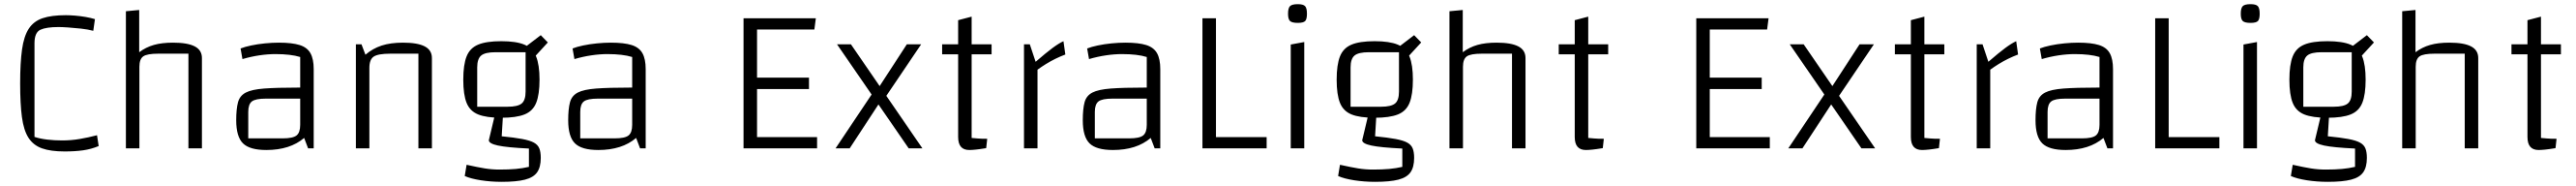

<svg xmlns="http://www.w3.org/2000/svg" viewBox="-20 -713 12399 894"><path d="M455 -11Q419 4 380 9.5Q341 15 291 15Q224 15 182 0Q140 -15 117 -51Q94 -87 85.5 -150.5Q77 -214 77 -312Q77 -411 86 -475Q95 -539 118.5 -575Q142 -611 185 -625.5Q228 -640 297 -640Q315 -640 340.5 -638Q366 -636 392 -631.5Q418 -627 437 -621L429 -565Q402 -572 369.5 -575.5Q337 -579 308 -581Q279 -583 262 -583Q203 -583 174.5 -570Q146 -557 146 -505V-55Q174 -46 208 -42Q242 -38 279 -38Q322 -38 363.5 -45Q405 -52 447 -63Z M586 0V-659L650 -665V-462Q682 -486 720.5 -497Q759 -508 813 -508Q883 -508 917.5 -490Q952 -472 952 -434V0H887V-455H742Q688 -455 669.5 -442Q651 -429 651 -392V0Z M1262 8Q1182 8 1149.5 -24Q1117 -56 1117 -135Q1117 -189 1125.5 -221Q1134 -253 1163 -268Q1192 -283 1252 -287.5Q1312 -292 1415 -292H1455V-239H1260Q1210 -239 1192.5 -225.5Q1175 -212 1175 -175V-48H1341Q1390 -48 1407.5 -62Q1425 -76 1425 -113V-439Q1380 -453 1306 -453Q1269 -453 1228.5 -447Q1188 -441 1147 -429L1138 -480Q1158 -488 1189 -494.5Q1220 -501 1255 -504.5Q1290 -508 1322 -508Q1386 -508 1422.5 -496.5Q1459 -485 1474.5 -457Q1490 -429 1490 -381V0H1463L1444 -50Q1376 8 1262 8Z M1693 0V-500H1720L1739 -450Q1774 -480 1817 -494Q1860 -508 1920 -508Q1990 -508 2024.5 -490Q2059 -472 2059 -434V0H1994V-455H1859Q1800 -455 1779 -441Q1758 -427 1758 -387V0Z M2393 -147Q2321 -147 2281.5 -163Q2242 -179 2226 -218.5Q2210 -258 2210 -330Q2210 -402 2226 -442Q2242 -482 2281.5 -498.5Q2321 -515 2393 -515Q2464 -515 2504 -498.5Q2544 -482 2560.5 -441.5Q2577 -401 2577 -330Q2577 -259 2561 -219Q2545 -179 2505 -163Q2465 -147 2393 -147ZM2277 -200H2423Q2472 -200 2491 -215.5Q2510 -231 2510 -273V-462H2365Q2315 -462 2296 -446Q2277 -430 2277 -389ZM2583 46Q2583 90 2565.5 115Q2548 140 2507 150.5Q2466 161 2395 161Q2343 161 2294.5 153.5Q2246 146 2217 133L2226 79Q2280 91 2314 96.5Q2348 102 2384 102Q2430 102 2463 99Q2496 96 2526 89V1Q2421 -4 2377 -13.5Q2333 -23 2333 -39L2361 -156L2401 -157L2395 -58Q2456 -52 2493.5 -45Q2531 -38 2550 -27.5Q2569 -17 2576 0.5Q2583 18 2583 46ZM2548 -434 2503 -483 2583 -544 2617 -509Z M2860 8Q2780 8 2747.5 -24Q2715 -56 2715 -135Q2715 -189 2723.5 -221Q2732 -253 2761 -268Q2790 -283 2850 -287.5Q2910 -292 3013 -292H3053V-239H2858Q2808 -239 2790.5 -225.5Q2773 -212 2773 -175V-48H2939Q2988 -48 3005.5 -62Q3023 -76 3023 -113V-439Q2978 -453 2904 -453Q2867 -453 2826.5 -447Q2786 -441 2745 -429L2736 -480Q2756 -488 2787 -494.5Q2818 -501 2853 -504.5Q2888 -508 2920 -508Q2984 -508 3020.5 -496.5Q3057 -485 3072.5 -457Q3088 -429 3088 -381V0H3061L3042 -50Q2974 8 2860 8Z M3624 -285V-54H3913V0H3559V-625H3907L3900 -571H3624V-340H3874V-285Z M4354 0 4009 -500H4076L4420 0ZM4002 0 4177 -261 4215 -221 4070 0ZM4240 -243 4201 -279 4345 -500H4414Z M4646 8Q4619 8 4605.5 -7.5Q4592 -23 4592 -55V-616L4657 -633V-50Q4669 -49 4685.5 -47.5Q4702 -46 4732 -46L4727 -1Q4697 4 4677.5 6Q4658 8 4646 8ZM4515 -452V-500H4753V-452Z M4937 -500 4965 -416Q5016 -460 5046.5 -482.5Q5077 -505 5099 -515L5108 -451Q5084 -442 5060.5 -430.5Q5037 -419 5015 -405.5Q4993 -392 4974 -378V0H4909V-500Z M5337 8Q5257 8 5224.5 -24Q5192 -56 5192 -135Q5192 -189 5200.5 -221Q5209 -253 5238 -268Q5267 -283 5327 -287.5Q5387 -292 5490 -292H5530V-239H5335Q5285 -239 5267.5 -225.5Q5250 -212 5250 -175V-48H5416Q5465 -48 5482.5 -62Q5500 -76 5500 -113V-439Q5455 -453 5381 -453Q5344 -453 5303.5 -447Q5263 -441 5222 -429L5213 -480Q5233 -488 5264 -494.5Q5295 -501 5330 -504.5Q5365 -508 5397 -508Q5461 -508 5497.5 -496.5Q5534 -485 5549.5 -457Q5565 -429 5565 -381V0H5538L5519 -50Q5451 8 5337 8Z M5768 0V-625H5833V-54H6077V0Z M6193 -499 6258 -511V0H6193ZM6227 -603Q6199 -603 6189.5 -612Q6180 -621 6180 -647Q6180 -674 6189.5 -683.5Q6199 -693 6227 -693Q6253 -693 6262 -683.5Q6271 -674 6271 -647Q6271 -621 6262.5 -612Q6254 -603 6227 -603Z M6597 -147Q6525 -147 6485.5 -163Q6446 -179 6430 -218.5Q6414 -258 6414 -330Q6414 -402 6430 -442Q6446 -482 6485.5 -498.5Q6525 -515 6597 -515Q6668 -515 6708 -498.5Q6748 -482 6764.5 -441.5Q6781 -401 6781 -330Q6781 -259 6765 -219Q6749 -179 6709 -163Q6669 -147 6597 -147ZM6481 -200H6627Q6676 -200 6695 -215.5Q6714 -231 6714 -273V-462H6569Q6519 -462 6500 -446Q6481 -430 6481 -389ZM6787 46Q6787 90 6769.5 115Q6752 140 6711 150.5Q6670 161 6599 161Q6547 161 6498.5 153.5Q6450 146 6421 133L6430 79Q6484 91 6518 96.5Q6552 102 6588 102Q6634 102 6667 99Q6700 96 6730 89V1Q6625 -4 6581 -13.5Q6537 -23 6537 -39L6565 -156L6605 -157L6599 -58Q6660 -52 6697.5 -45Q6735 -38 6754 -27.5Q6773 -17 6780 0.5Q6787 18 6787 46ZM6752 -434 6707 -483 6787 -544 6821 -509Z M6957 0V-659L7021 -665V-462Q7053 -486 7091.5 -497Q7130 -508 7184 -508Q7254 -508 7288.5 -490Q7323 -472 7323 -434V0H7258V-455H7113Q7059 -455 7040.5 -442Q7022 -429 7022 -392V0Z M7614 8Q7587 8 7573.5 -7.5Q7560 -23 7560 -55V-616L7625 -633V-50Q7637 -49 7653.5 -47.5Q7670 -46 7700 -46L7695 -1Q7665 4 7645.5 6Q7626 8 7614 8ZM7483 -452V-500H7721V-452Z M8210 -285V-54H8499V0H8145V-625H8493L8486 -571H8210V-340H8460V-285Z M8940 0 8595 -500H8662L9006 0ZM8588 0 8763 -261 8801 -221 8656 0ZM8826 -243 8787 -279 8931 -500H9000Z M9232 8Q9205 8 9191.5 -7.5Q9178 -23 9178 -55V-616L9243 -633V-50Q9255 -49 9271.5 -47.5Q9288 -46 9318 -46L9313 -1Q9283 4 9263.5 6Q9244 8 9232 8ZM9101 -452V-500H9339V-452Z M9523 -500 9551 -416Q9602 -460 9632.5 -482.5Q9663 -505 9685 -515L9694 -451Q9670 -442 9646.5 -430.5Q9623 -419 9601 -405.5Q9579 -392 9560 -378V0H9495V-500Z M9923 8Q9843 8 9810.5 -24Q9778 -56 9778 -135Q9778 -189 9786.5 -221Q9795 -253 9824 -268Q9853 -283 9913 -287.5Q9973 -292 10076 -292H10116V-239H9921Q9871 -239 9853.5 -225.5Q9836 -212 9836 -175V-48H10002Q10051 -48 10068.5 -62Q10086 -76 10086 -113V-439Q10041 -453 9967 -453Q9930 -453 9889.5 -447Q9849 -441 9808 -429L9799 -480Q9819 -488 9850 -494.5Q9881 -501 9916 -504.5Q9951 -508 9983 -508Q10047 -508 10083.5 -496.5Q10120 -485 10135.5 -457Q10151 -429 10151 -381V0H10124L10105 -50Q10037 8 9923 8Z M10354 0V-625H10419V-54H10663V0Z M10779 -499 10844 -511V0H10779ZM10813 -603Q10785 -603 10775.5 -612Q10766 -621 10766 -647Q10766 -674 10775.5 -683.5Q10785 -693 10813 -693Q10839 -693 10848 -683.5Q10857 -674 10857 -647Q10857 -621 10848.5 -612Q10840 -603 10813 -603Z M11183 -147Q11111 -147 11071.5 -163Q11032 -179 11016 -218.5Q11000 -258 11000 -330Q11000 -402 11016 -442Q11032 -482 11071.5 -498.5Q11111 -515 11183 -515Q11254 -515 11294 -498.5Q11334 -482 11350.5 -441.5Q11367 -401 11367 -330Q11367 -259 11351 -219Q11335 -179 11295 -163Q11255 -147 11183 -147ZM11067 -200H11213Q11262 -200 11281 -215.5Q11300 -231 11300 -273V-462H11155Q11105 -462 11086 -446Q11067 -430 11067 -389ZM11373 46Q11373 90 11355.5 115Q11338 140 11297 150.5Q11256 161 11185 161Q11133 161 11084.5 153.5Q11036 146 11007 133L11016 79Q11070 91 11104 96.5Q11138 102 11174 102Q11220 102 11253 99Q11286 96 11316 89V1Q11211 -4 11167 -13.5Q11123 -23 11123 -39L11151 -156L11191 -157L11185 -58Q11246 -52 11283.5 -45Q11321 -38 11340 -27.5Q11359 -17 11366 0.5Q11373 18 11373 46ZM11338 -434 11293 -483 11373 -544 11407 -509Z M11543 0V-659L11607 -665V-462Q11639 -486 11677.5 -497Q11716 -508 11770 -508Q11840 -508 11874.5 -490Q11909 -472 11909 -434V0H11844V-455H11699Q11645 -455 11626.5 -442Q11608 -429 11608 -392V0Z M12200 8Q12173 8 12159.5 -7.5Q12146 -23 12146 -55V-616L12211 -633V-50Q12223 -49 12239.5 -47.5Q12256 -46 12286 -46L12281 -1Q12251 4 12231.5 6Q12212 8 12200 8ZM12069 -452V-500H12307V-452Z"/></svg>

Font: Changa ExtraLight ExtraLight
Style: Regular
Weight: 250
Version: Version 3.002; ttfautohint (v1.8.2)